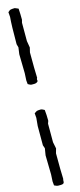

<svg xmlns="http://www.w3.org/2000/svg" viewBox="-145 -859 414 998"><g transform="rotate(-15 61.5 -360.0)"><path d="M47 115H32Q27 115 13 108L11 86L13 49L11 -54L17 -91L11 -108V-212L15 -255L13 -280L25 -288H27V-289Q36 -291 50 -291Q56 -290 68 -283Q71 -257 71 -224L66 -210V-110L73 -75L66 -50Q66 48 68 87Q66 92 66 103.5Q66 115 47 115ZM61 -430Q56 -428 50 -428H36Q30 -428 17 -436L15 -456L17 -495L15 -597L20 -633L15 -651Q15 -754 19 -797L17 -823L28 -832Q37 -835 54 -835Q58 -834 62.5 -831.5Q67 -829 73 -827Q75 -798 75 -767L71 -752V-653L77 -617L71 -592Q71 -496 73 -455Q70 -451 70 -446L71 -440Q71 -434 61 -430Z"/></g></svg>

Font: Yozai
Style: Regular
Weight: 400
Designer: LXGW / Y.OzVox
Foundry: LXGW / Y.OzVox
Version: Version 0.861;October 22, 2024